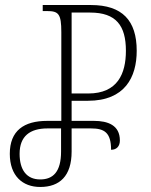

<svg xmlns="http://www.w3.org/2000/svg" viewBox="-20 -734 600 764"><path d="M140 10C217 10 265 -33 265 -131V-223H342C395 -223 422 -207 422 -138C444 -138 457 -152 457 -175C457 -236 409 -253 354 -253H265V-333H330C477 -333 524 -427 524 -532C524 -652 467 -714 342 -714H150V-690H167C213 -690 224 -679 224 -606V-253H168C75 -253 19 -214 19 -122C19 -34 70 10 140 10ZM265 -362V-684H339C442 -684 481 -632 481 -532C481 -441 448 -362 331 -362ZM140 -20C85 -20 58 -59 58 -122C58 -192 99 -223 169 -223H223V-131C223 -50 191 -20 140 -20Z"/></svg>

Font: Noto Serif Georgian ExtraCondensed ExtraLight
Style: Regular
Weight: 200
Width: 2
Designer: Monotype Design Team, Akaki Razmadze
Foundry: Google LLC
Version: Version 2.003